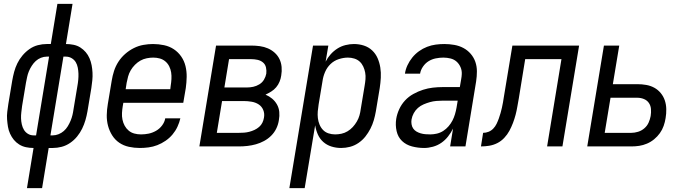

<svg xmlns="http://www.w3.org/2000/svg" viewBox="-20 -755 3540 990"><path d="M119 215 153 8Q133 8 114 4Q95 0 79 -10Q63 -20 51.5 -34Q40 -48 32 -65.5Q24 -83 21 -101.5Q18 -120 16.5 -139.5Q15 -159 17.5 -179Q20 -199 23 -219L43 -339Q47 -362 53 -384.5Q59 -407 69.5 -428.5Q80 -450 96 -469Q112 -488 132 -502Q152 -516 175 -522Q198 -528 221 -528H242L276 -735H354L320 -528Q340 -528 359.5 -524Q379 -520 394.5 -510Q410 -500 422 -486Q434 -472 441.5 -454.5Q449 -437 452.5 -418.5Q456 -400 457 -380.5Q458 -361 456 -341Q454 -321 451 -301L431 -181Q427 -158 420.5 -135.5Q414 -113 403.5 -91.5Q393 -70 377.5 -51Q362 -32 341.5 -18Q321 -4 298 2Q275 8 252 8H231L197 215ZM166 -57 233 -463H221Q206 -463 191 -457Q176 -451 164.5 -440.5Q153 -430 144 -416Q135 -402 129 -387.5Q123 -373 120 -358.5Q117 -344 114 -329L94 -209Q92 -193 90 -176.5Q88 -160 88.5 -144.5Q89 -129 92.5 -113.5Q96 -98 103.5 -85.5Q111 -73 124 -65Q137 -57 153 -57ZM240 -57H252Q267 -57 282 -63Q297 -69 309 -79.5Q321 -90 329.5 -104Q338 -118 344 -132.5Q350 -147 353.5 -161.5Q357 -176 359 -191L379 -311Q382 -327 383.5 -343.5Q385 -360 384.5 -375.5Q384 -391 381 -406.5Q378 -422 370.5 -434.5Q363 -447 349.5 -455Q336 -463 320 -463H307Z M701 8Q672 8 644.5 2Q617 -4 595 -19Q573 -34 558.5 -57Q544 -80 537 -106.5Q530 -133 530.5 -161.5Q531 -190 536 -219L556 -339Q560 -364 568 -389Q576 -414 590.5 -436.5Q605 -459 625.5 -477Q646 -495 670 -507Q694 -519 719.5 -523.5Q745 -528 769 -528Q798 -528 826 -522Q854 -516 876.5 -501Q899 -486 914.5 -463.5Q930 -441 936.5 -414Q943 -387 942.5 -358.5Q942 -330 938 -301L925 -225H616L613 -208Q610 -190 609 -172.5Q608 -155 611.5 -138Q615 -121 623 -106.5Q631 -92 643.5 -81.5Q656 -71 672.5 -66.5Q689 -62 707 -62Q727 -62 746.5 -66Q766 -70 784.5 -80.5Q803 -91 816 -108.5Q829 -126 832 -145H910Q905 -123 895 -101.5Q885 -80 869.5 -61.5Q854 -43 833.5 -29Q813 -15 791 -6.5Q769 2 746 5Q723 8 701 8ZM858 -295 860 -312Q863 -330 864 -347.5Q865 -365 862.5 -381.5Q860 -398 852.5 -413Q845 -428 832.5 -438.5Q820 -449 804 -453.5Q788 -458 770 -458Q754 -458 736.5 -454.5Q719 -451 704 -442.5Q689 -434 676 -421Q663 -408 654 -392.5Q645 -377 640.5 -360.5Q636 -344 633 -328L628 -295Z M1008 0 1094 -520H1276Q1298 -520 1320 -517Q1342 -514 1361.5 -505.5Q1381 -497 1396.5 -483Q1412 -469 1421 -450.5Q1430 -432 1432 -410Q1434 -388 1430 -365Q1428 -350 1421.5 -334Q1415 -318 1404 -305Q1393 -292 1378.5 -283Q1364 -274 1349 -267Q1368 -259 1383 -246.5Q1398 -234 1408 -216.5Q1418 -199 1420 -178Q1422 -157 1418 -136Q1415 -114 1405 -93Q1395 -72 1378.5 -55.5Q1362 -39 1341.5 -28Q1321 -17 1299.5 -11Q1278 -5 1256 -2.5Q1234 0 1212 0ZM1137 -304H1254Q1270 -304 1286 -307.5Q1302 -311 1317 -320Q1332 -329 1341 -344Q1350 -359 1353 -375Q1355 -391 1351.5 -407Q1348 -423 1336 -433Q1324 -443 1308 -446.5Q1292 -450 1276 -450H1161ZM1098 -70H1212Q1225 -70 1238.5 -71Q1252 -72 1265.5 -75.5Q1279 -79 1292 -85Q1305 -91 1316 -100.5Q1327 -110 1333 -122.5Q1339 -135 1341 -148Q1345 -169 1337.5 -187.5Q1330 -206 1314 -216.5Q1298 -227 1277.5 -230.5Q1257 -234 1237 -234H1125Z M1472 215 1594 -520H1673L1659 -437Q1669 -457 1684.5 -474.5Q1700 -492 1719.5 -504.5Q1739 -517 1761.5 -522.5Q1784 -528 1805 -528Q1832 -528 1856.5 -520Q1881 -512 1899 -495Q1917 -478 1927 -455Q1937 -432 1941 -406.5Q1945 -381 1943.5 -354Q1942 -327 1938 -301L1918 -181Q1914 -158 1907.5 -135.5Q1901 -113 1890 -91.5Q1879 -70 1864 -51Q1849 -32 1828.5 -18Q1808 -4 1785 2Q1762 8 1739 8Q1713 8 1689 0.5Q1665 -7 1647 -23Q1629 -39 1619 -61.5Q1609 -84 1605 -109L1551 215ZM1708 -62Q1724 -62 1740.5 -65.5Q1757 -69 1772 -78Q1787 -87 1799 -100Q1811 -113 1820 -128.5Q1829 -144 1833.5 -160Q1838 -176 1840 -192L1860 -312Q1863 -329 1864.5 -346.5Q1866 -364 1863 -380.5Q1860 -397 1853 -412Q1846 -427 1834.5 -437.5Q1823 -448 1807 -453Q1791 -458 1774 -458Q1751 -458 1726.5 -450Q1702 -442 1684 -424.5Q1666 -407 1656 -383.5Q1646 -360 1643 -337L1623 -217Q1620 -199 1618.5 -181Q1617 -163 1619 -146Q1621 -129 1627.5 -113Q1634 -97 1645.5 -85Q1657 -73 1673.5 -67.5Q1690 -62 1708 -62Z M2167 8Q2135 8 2104.5 0Q2074 -8 2053 -28Q2032 -48 2025 -79Q2018 -110 2023 -142Q2027 -167 2038.5 -192Q2050 -217 2068.5 -237Q2087 -257 2111.5 -270.5Q2136 -284 2161 -292Q2186 -300 2211.5 -303Q2237 -306 2263 -306H2351L2358 -347Q2359 -353 2360 -360Q2361 -367 2361 -373Q2362 -392 2354.5 -409Q2347 -426 2334 -437.5Q2321 -449 2303 -453.5Q2285 -458 2266 -458Q2247 -458 2227 -454Q2207 -450 2190 -439.5Q2173 -429 2161 -411.5Q2149 -394 2146 -375H2068Q2071 -397 2081 -418.5Q2091 -440 2106 -458.5Q2121 -477 2140.5 -491Q2160 -505 2182 -513.5Q2204 -522 2226.5 -525Q2249 -528 2271 -528Q2297 -528 2322.5 -523.5Q2348 -519 2369.5 -507.5Q2391 -496 2407 -477.5Q2423 -459 2431 -436Q2439 -413 2439 -387Q2439 -361 2435 -335L2380 0H2301L2316 -92Q2305 -70 2290 -51Q2275 -32 2255.5 -18.5Q2236 -5 2212.5 1.5Q2189 8 2167 8ZM2199 -62Q2215 -62 2232.5 -66Q2250 -70 2265.5 -80Q2281 -90 2293 -104Q2305 -118 2313 -133.5Q2321 -149 2326 -166Q2331 -183 2334 -200L2340 -236H2263Q2247 -236 2230 -234.5Q2213 -233 2197 -228.5Q2181 -224 2164.5 -217Q2148 -210 2135 -198.5Q2122 -187 2113.5 -171.5Q2105 -156 2102 -139Q2100 -127 2102 -114.5Q2104 -102 2110.5 -92.5Q2117 -83 2127 -77Q2137 -71 2149 -67.5Q2161 -64 2173.5 -63Q2186 -62 2199 -62Z M2801 0 2875 -450H2688L2655 -247Q2651 -226 2647.5 -205Q2644 -184 2638.5 -163Q2633 -142 2625 -121Q2617 -100 2606.5 -80.5Q2596 -61 2580 -44Q2564 -27 2544 -17Q2524 -7 2502.5 -3.5Q2481 0 2460 0L2471 -70Q2485 -70 2499 -75.5Q2513 -81 2523.5 -92Q2534 -103 2540.5 -116.5Q2547 -130 2552 -144Q2557 -158 2561 -172Q2565 -186 2568 -199.5Q2571 -213 2573.5 -227Q2576 -241 2578 -255L2622 -520H2966L2880 0Z M3008 0 3094 -520H3173L3140 -321H3266Q3290 -321 3312.5 -317Q3335 -313 3354 -302.5Q3373 -292 3387 -275Q3401 -258 3408 -237Q3415 -216 3415.5 -192.5Q3416 -169 3412 -146Q3409 -126 3402 -106Q3395 -86 3382.5 -68.5Q3370 -51 3353 -37Q3336 -23 3316 -14.5Q3296 -6 3276 -3Q3256 0 3236 0ZM3235 -70Q3252 -70 3270 -75.5Q3288 -81 3302.5 -93.5Q3317 -106 3324.5 -123Q3332 -140 3335 -157Q3338 -175 3336.5 -193Q3335 -211 3325.5 -224.5Q3316 -238 3300 -244.5Q3284 -251 3266 -251H3128L3098 -70Z"/></svg>

Font: Iosevka Oblique
Style: Regular
Weight: 400
Italic angle: -9°
Monospace: yes
Designer: Belleve Invis
Foundry: Belleve Invis
Version: Version 32.5.0; ttfautohint (v1.8.4)